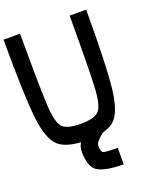

<svg xmlns="http://www.w3.org/2000/svg" viewBox="-195 -995 1141 1365"><g transform="rotate(-20 375.0 -312.5)"><path d="M500 -875H625Q625 -453.1 605.5 -281.2Q585.9 -109.4 523.4 -54.7Q460.9 0 312.5 0Q164.1 0 101.6 -54.7Q39.1 -109.4 19.5 -281.2Q0 -453.1 0 -875H125Q125 -460.9 132.8 -328.1Q140.6 -195.3 175.8 -160.2Q210.9 -125 312.5 -125Q414.1 -125 449.2 -160.2Q484.4 -195.3 492.2 -328.1Q500 -460.9 500 -875ZM250 62.5Q250 -7.8 328.1 -62.5Q375 -101.6 375 -125H500Q500 -54.7 421.9 0Q375 39.1 375 62.5Q375 109.4 390.6 117.2Q406.2 125 500 125V250Q375 250 312.5 218.8Q250 187.5 250 62.5Z"/></g></svg>

Font: CraftyPE
Style: Regular
Weight: 400
Designer: Erek Butcher
Foundry: Haunted Coop
Version: Version 0.018;April 4, 2024;FontCreator 15.0.0.2962 64-bit